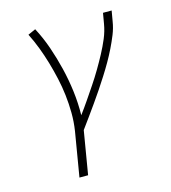

<svg xmlns="http://www.w3.org/2000/svg" viewBox="-110 -617 821 922"><g transform="rotate(-15 300.0 -156.5)"><path d="M171 215 208 -6Q215 -51 214.5 -96Q214 -141 209 -184Q204 -227 194.5 -269.5Q185 -312 173 -353Q161 -394 146 -433.5Q131 -473 112 -511L150 -528Q177 -477 196 -422Q215 -367 229 -309.5Q243 -252 250.5 -192.5Q258 -133 257 -72Q280 -103 301.5 -134.5Q323 -166 344.5 -198Q366 -230 385.5 -263Q405 -296 423 -329.5Q441 -363 455.5 -397.5Q470 -432 476 -468L485 -520H528L519 -468Q514 -436 501.5 -405Q489 -374 474 -343.5Q459 -313 442 -283.5Q425 -254 406.5 -225Q388 -196 369 -167.5Q350 -139 330 -111Q310 -83 290 -55Q270 -27 250 0L214 215Z"/></g></svg>

Font: Iosevka Etoile Extralight
Style: Italic
Weight: 200
Italic angle: -9°
Designer: Belleve Invis
Foundry: Belleve Invis
Version: Version 22.1.2; ttfautohint (v1.8.4)